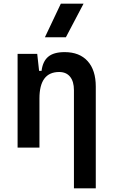

<svg xmlns="http://www.w3.org/2000/svg" viewBox="-20 -815 626 1060"><path d="M388.2 224.6V-317.4Q388.2 -365.2 366.9 -391.4Q345.7 -417.5 306.6 -417.5Q197.8 -417.5 197.8 -271.5V0H77.1V-517.6H185.5L195.8 -423.8H209.5Q215.8 -476.1 246.1 -501.7Q276.4 -527.3 336.9 -527.3Q418.9 -527.3 463.9 -477.5Q508.8 -427.7 508.8 -336.9V224.6ZM228 -609.4 315.9 -794.9H441.4L343.8 -609.4Z"/></svg>

Font: Cascadia Mono PL SemiBold
Style: Regular
Weight: 600
Monospace: yes
Designer: Aaron Bell
Foundry: Saja Typeworks
Version: Version 2404.023; ttfautohint (v1.8.4)